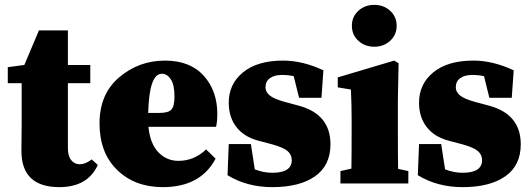

<svg xmlns="http://www.w3.org/2000/svg" viewBox="-20 -754 2178 789"><path d="M357 -99 382 -76Q340 15 224 15Q68 15 68 -134Q68 -154 68.5 -188Q69 -222 69 -241V-412H12V-478L80 -487L140 -629H259V-487H351V-412H259V-145Q259 -113 272.5 -96Q286 -79 308 -79Q331 -79 357 -99Z M589 -290H636Q672 -290 684.5 -304Q697 -318 697 -357Q697 -405 682 -428Q667 -451 645 -451Q593 -451 589 -290ZM827 -140 866 -102Q804 15 649 15Q534 15 461.5 -55.5Q389 -126 389 -247Q389 -368 470 -436.5Q551 -505 658 -505Q761 -505 817 -443Q873 -381 873 -286Q873 -255 868 -233H590Q597 -163 631 -128Q665 -93 713 -93Q778 -93 827 -140Z M1151 -335 1207 -320Q1338 -285 1338 -161Q1338 -74 1274.5 -29.5Q1211 15 1099 15Q995 15 915 -34L920 -162H1011L1027 -58Q1063 -44 1099 -44Q1179 -44 1179 -96Q1179 -118 1162 -133Q1145 -148 1098 -161L1041 -176Q982 -192 951 -232.5Q920 -273 920 -332Q920 -409 979 -457Q1038 -505 1143 -505Q1224 -505 1309 -465L1301 -352H1209L1187 -441Q1165 -446 1138 -446Q1108 -446 1089.5 -433Q1071 -420 1071 -395Q1071 -377 1087.5 -362.5Q1104 -348 1151 -335Z M1583.5 -586.5Q1557 -562 1518 -562Q1479 -562 1452.5 -586.5Q1426 -611 1426 -648Q1426 -685 1452.5 -709.5Q1479 -734 1518 -734Q1557 -734 1583.5 -709.5Q1610 -685 1610 -648Q1610 -611 1583.5 -586.5ZM1616 -60 1658 -51V0H1379V-51L1424 -61Q1425 -110 1425 -210V-260Q1425 -326 1422 -386L1368 -395V-436L1600 -505L1618 -494L1615 -345V-210Q1615 -108 1616 -60Z M1933 -335 1989 -320Q2120 -285 2120 -161Q2120 -74 2056.5 -29.5Q1993 15 1881 15Q1777 15 1697 -34L1702 -162H1793L1809 -58Q1845 -44 1881 -44Q1961 -44 1961 -96Q1961 -118 1944 -133Q1927 -148 1880 -161L1823 -176Q1764 -192 1733 -232.5Q1702 -273 1702 -332Q1702 -409 1761 -457Q1820 -505 1925 -505Q2006 -505 2091 -465L2083 -352H1991L1969 -441Q1947 -446 1920 -446Q1890 -446 1871.5 -433Q1853 -420 1853 -395Q1853 -377 1869.5 -362.5Q1886 -348 1933 -335Z"/></svg>

Font: TypoPRO Source Serif Pro
Style: Regular
Weight: 900
Designer: Frank Grießhammer
Foundry: Adobe Systems Incorporated
Version: Version 1.017;PS 1.0;hotconv 1.0.79;makeotf.lib2.5.61930